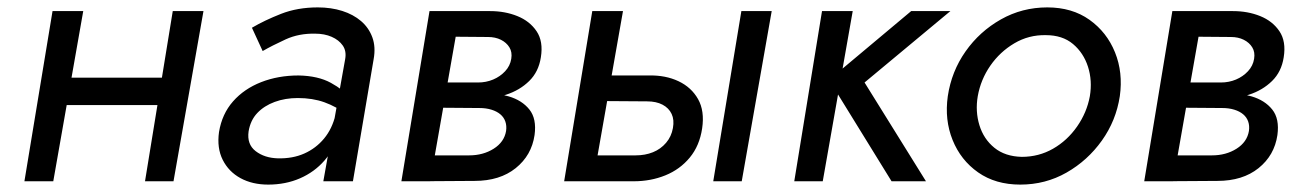

<svg xmlns="http://www.w3.org/2000/svg" viewBox="-20 -490 3507 519"><path d="M139 -280H471L459 -206H127ZM530 -460 449 0H372L447 -460ZM205 -460 124 0H46L122 -460Z M652 -135Q647 -100 671 -81.5Q695 -63 731 -62Q771 -61 802.5 -75Q834 -89 856 -115.5Q878 -142 887 -180L894 -129Q884 -87 857 -56Q830 -25 791 -8Q752 9 705 9Q662 9 630 -8.5Q598 -26 582 -58Q566 -90 572 -133Q580 -182 610 -216Q640 -250 686 -268Q732 -286 787 -286Q840 -285 874.5 -266Q909 -247 927 -225L920 -179Q889 -202 857 -213.5Q825 -225 785 -225Q751 -225 722.5 -214.5Q694 -204 675.5 -184.5Q657 -165 652 -135ZM661 -415Q695 -435 739.5 -452.5Q784 -470 839 -470Q875 -470 905 -460.5Q935 -451 956 -433Q977 -415 986.5 -389Q996 -363 990 -330L934 0H854L913 -330Q917 -352 906.5 -367Q896 -382 876.5 -390.5Q857 -399 832 -399Q788 -400 752 -383.5Q716 -367 690 -352Z M1277 -240Q1319 -240 1355 -229.5Q1391 -219 1411 -194Q1431 -169 1425 -125Q1417 -70 1374 -35.5Q1331 -1 1263 -1L1110 0L1121 -70H1248Q1286 -70 1314.5 -88Q1343 -106 1348 -136Q1350 -150 1346 -161.5Q1342 -173 1332.5 -181Q1323 -189 1308.5 -193.5Q1294 -198 1276 -198L1144 -199L1150 -240ZM1155 -267H1272Q1294 -267 1313 -275Q1332 -283 1345.5 -297.5Q1359 -312 1362 -331Q1365 -349 1357 -362Q1349 -375 1334 -382.5Q1319 -390 1299 -390L1177 -391L1187 -460H1305Q1345 -460 1378.5 -446.5Q1412 -433 1430.5 -405.5Q1449 -378 1442 -335Q1436 -296 1410.5 -271Q1385 -246 1348 -234Q1311 -222 1271 -221H1148ZM1224 -460 1143 0H1065L1141 -460Z M2066 -460 1985 0H1908L1984 -460ZM1664 -460 1583 0H1505L1581 -460ZM1598 -286H1734Q1779 -287 1814 -270.5Q1849 -254 1867 -222Q1885 -190 1878 -143Q1871 -96 1844.5 -64Q1818 -32 1778.5 -16Q1739 0 1693 0H1550L1561 -70H1698Q1724 -70 1745 -78.5Q1766 -87 1780.5 -104Q1795 -121 1799 -144Q1803 -166 1795.5 -182Q1788 -198 1771 -207Q1754 -216 1729 -216L1587 -217Z M2285 -460 2204 0H2127L2202 -460ZM2549 -460 2317 -267 2483 0H2390L2221 -274L2443 -460Z M2542 -230Q2552 -297 2590 -351Q2628 -405 2685.5 -437.5Q2743 -470 2811 -470Q2878 -470 2925 -436.5Q2972 -403 2994 -348.5Q3016 -294 3007 -230Q2997 -164 2958.5 -110Q2920 -56 2863 -23.5Q2806 9 2738 9Q2671 9 2624 -24Q2577 -57 2555 -111.5Q2533 -166 2542 -230ZM2623 -230Q2616 -189 2627.5 -151.5Q2639 -114 2668 -90.5Q2697 -67 2742 -66Q2788 -66 2826.5 -88Q2865 -110 2891.5 -148Q2918 -186 2926 -230Q2933 -272 2921 -309.5Q2909 -347 2880.5 -371Q2852 -395 2807 -395Q2761 -396 2722 -373Q2683 -350 2657 -312.5Q2631 -275 2623 -230Z M3285 -240Q3327 -240 3363 -229.5Q3399 -219 3419 -194Q3439 -169 3433 -125Q3425 -70 3382 -35.5Q3339 -1 3271 -1L3118 0L3129 -70H3256Q3294 -70 3322.5 -88Q3351 -106 3356 -136Q3358 -150 3354 -161.5Q3350 -173 3340.5 -181Q3331 -189 3316.5 -193.5Q3302 -198 3284 -198L3152 -199L3158 -240ZM3163 -267H3280Q3302 -267 3321 -275Q3340 -283 3353.5 -297.5Q3367 -312 3370 -331Q3373 -349 3365 -362Q3357 -375 3342 -382.5Q3327 -390 3307 -390L3185 -391L3195 -460H3313Q3353 -460 3386.5 -446.5Q3420 -433 3438.5 -405.5Q3457 -378 3450 -335Q3444 -296 3418.5 -271Q3393 -246 3356 -234Q3319 -222 3279 -221H3156ZM3232 -460 3151 0H3073L3149 -460Z"/></svg>

Font: Jost
Style: Italic
Weight: 400
Italic angle: -5°
Version: Version 3.710